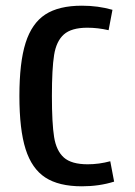

<svg xmlns="http://www.w3.org/2000/svg" viewBox="-20 -652 478 681"><path d="M270.5 8.8Q188.5 8.8 140.6 -22.5Q92.8 -53.7 70.8 -123Q48.8 -192.4 48.8 -311.5Q48.8 -430.7 70.8 -500Q92.8 -569.3 140.6 -600.6Q188.5 -631.8 270.5 -631.8Q328.1 -631.8 378.9 -617.2L365.2 -544.9Q327.1 -553.7 290 -553.7Q233.4 -553.7 206.5 -529.8Q179.7 -505.9 171.9 -457Q164.1 -408.2 164.1 -311.5Q164.1 -214.8 171.9 -166Q179.7 -117.2 206.5 -93.3Q233.4 -69.3 291 -69.3Q331.1 -69.3 371.1 -80.1L384.8 -7.8Q332 8.8 270.5 8.8Z"/></svg>

Font: Sudo Variable
Style: Regular
Weight: 400
Monospace: yes
Designer: Jens Kutilek
Foundry: Jens Kutilek
Version: Version 0.040